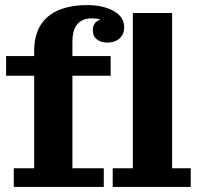

<svg xmlns="http://www.w3.org/2000/svg" viewBox="-20 -733 784 753"><path d="M422 0V-73H501V-682H655V-73H728V0ZM34 0V-73H114V-531L264 -568V-73H387V0ZM4 -436V-513H414V-436ZM114 -531Q114 -595 139.5 -635Q165 -675 212 -694Q259 -713 322 -713L339 -661Q304 -661 284 -639Q264 -617 264 -568ZM401 -566Q376 -566 360 -578.5Q344 -591 344 -614Q344 -639 362 -651Q380 -663 406 -663L398 -644Q389 -653 374 -657Q359 -661 339 -661L322 -713Q384 -713 425.5 -690Q467 -667 467 -626Q467 -598 448.5 -582Q430 -566 401 -566Z"/></svg>

Font: Montagu Slab 144pt SemiBold
Style: Regular
Weight: 600
Version: Version 1.000